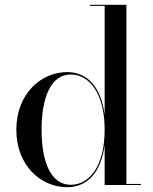

<svg xmlns="http://www.w3.org/2000/svg" viewBox="-20 -770 638 799"><path d="M566.5 -4.5H506V-750H354.5V-745.5H415.5V-293C401 -404.5 346 -470 259 -470C151 -470 48 -380 48 -230C48 -80 151 9 259 9C346 9 401 -55.5 415.5 -167V0H566.5ZM415.5 -230C415.5 -78.5 352 -1 274.5 -1C191.5 -1 153 -96 153 -230C153 -364 191.5 -460 274.5 -460C352 -460 415.5 -381 415.5 -230Z"/></svg>

Font: Bodoni* 36pt
Style: Regular
Weight: 400
Version: Version 2.3